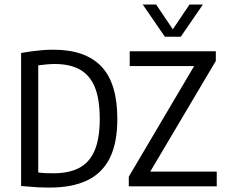

<svg xmlns="http://www.w3.org/2000/svg" viewBox="-20 -821 1001 846"><path d="M199 5.5Q169.5 5.5 139.2 3.8Q109 2 73 -1.5V-587.5Q95 -591.5 118.5 -594.8Q142 -598 166.2 -600Q190.5 -602 215 -602Q356.5 -602 426.8 -528Q497 -454 497 -297Q497 -190.5 463.5 -124Q430 -57.5 363.8 -26Q297.5 5.5 199 5.5ZM216.5 -57.5Q283 -57.5 328.2 -80.8Q373.5 -104 396.5 -156.8Q419.5 -209.5 419.5 -297Q419.5 -384 397.8 -437Q376 -490 332 -514.5Q288 -539 221.5 -539Q203.5 -539 185.2 -537.2Q167 -535.5 148.5 -533V-61Q167.5 -58.5 183.5 -58Q199.5 -57.5 216.5 -57.5ZM547.5 0V-42.5L844 -544.5L848.5 -530H551.5V-595H931V-552.5L633.5 -50.5L629.5 -65H935V0ZM706.5 -659 609 -801H668L747.5 -683H735.5L815 -801H874L776.5 -659Z"/></svg>

Font: Encode Sans SC Condensed
Style: Regular
Weight: 400
Width: 3
Designer: Multiple Designers
Foundry: Impallari Type
Version: Version 3.002